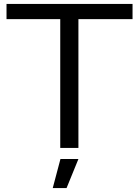

<svg xmlns="http://www.w3.org/2000/svg" viewBox="-20 -749 703 972"><path d="M285 0V-663H377V0ZM13 -652V-729H651V-652ZM247 203 286 56H377L317 203Z"/></svg>

Font: Mona Sans Expanded
Style: Regular
Weight: 400
Width: 7
Designer: Deni Anggara
Foundry: GitHub
Version: Version 2.000